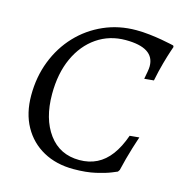

<svg xmlns="http://www.w3.org/2000/svg" viewBox="-100 -739 800 842"><g transform="rotate(15 300.5 -318.0)"><path d="M307 12Q229 12 170 -20.5Q111 -53 78 -112.5Q45 -172 45 -253Q45 -337 73 -409Q101 -481 151.5 -534.5Q202 -588 270 -618Q338 -648 417 -648Q447 -648 477.5 -644.5Q508 -641 533.5 -636.5Q559 -632 574.5 -628.5Q590 -625 590 -625L593 -619Q593 -619 585.5 -597Q578 -575 567.5 -537.5Q557 -500 548 -455L505 -451Q505 -451 507 -461.5Q509 -472 511.5 -486Q514 -500 514 -510Q514 -594 383 -594Q310 -594 253 -555Q196 -516 164 -446Q132 -376 132 -282Q132 -170 182.5 -101.5Q233 -33 322 -33Q366 -33 401 -50.5Q436 -68 462.5 -103.5Q489 -139 508 -193L551 -197Q551 -197 546 -182Q541 -167 533.5 -143Q526 -119 518.5 -91Q511 -63 505 -37L499 -28Q499 -28 475 -18Q451 -8 408 2Q365 12 307 12Z"/></g></svg>

Font: Alegreya
Style: Italic
Weight: 400
Italic angle: -7°
Designer: Juan Pablo del Peral
Foundry: Huerta Tipografica
Version: Version 2.009